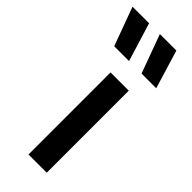

<svg xmlns="http://www.w3.org/2000/svg" viewBox="-306 -789 819 819"><g transform="rotate(45 103.0 -380.0)"><path d="M76.5 0V-495H186.5V0ZM262 -585H173.5L109.5 -759.5H209ZM98 -585H8.5L-55.5 -759.5H44.5Z"/></g></svg>

Font: Geologica EX
Style: Regular
Weight: 400
Designer: Sindre Bremnes, Frode Helland
Foundry: Monokrom Skriftforlag AS
Version: Version 1.010;gftools[0.9.28]